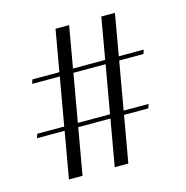

<svg xmlns="http://www.w3.org/2000/svg" viewBox="-96 -770 793 818"><g transform="rotate(-15 300.0 -361.5)"><path d="M63 -478 69 -496H188L220 -679H280L248 -496H390L422 -679H482L450 -496H560L554 -478H447L410 -267H520L514 -249H407L371 -44H311L347 -249H205L169 -44H109L145 -249H23L29 -267H148L185 -478ZM245 -478 208 -267H350L387 -478Z"/></g></svg>

Font: Antic Didone
Style: Regular
Weight: 400
Designer: Santiago Orozco
Foundry: Santiago Orozco
Version: Version 2.001